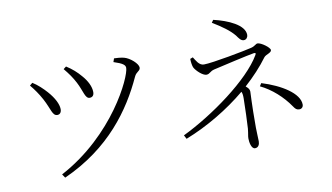

<svg xmlns="http://www.w3.org/2000/svg" viewBox="-83 -1002 2146 1242"><g transform="rotate(-10 990.0 -380.5)"><path d="M369 -667C398 -632 420 -601 438 -566C470 -505 473 -455 503 -455C521 -455 532 -466 532 -488C532 -524 511 -565 480 -600C454 -631 425 -657 387 -681ZM257 26C565 -112 723 -337 815 -538C829 -570 855 -569 855 -592C855 -617 806 -662 766 -672C744 -677 719 -679 702 -679L694 -656C753 -637 769 -624 769 -605C769 -545 604 -191 241 2ZM136 -600C161 -570 185 -536 206 -497C244 -426 245 -382 278 -382C297 -382 306 -398 305 -418C304 -448 284 -491 243 -537C220 -563 187 -595 154 -615Z M1377 -813 1365 -796C1427 -758 1473 -726 1505 -687C1520 -666 1531 -649 1550 -649C1567 -649 1577 -665 1577 -679C1577 -745 1472 -791 1377 -813ZM1612 -356 1600 -337C1673 -302 1741 -241 1788 -172C1800 -154 1808 -146 1826 -146C1841 -146 1852 -157 1852 -173C1852 -247 1739 -317 1612 -356ZM1483 -280C1483 -231 1478 -109 1476 -81C1472 -42 1468 -36 1468 -17C1468 5 1475 52 1500 52C1523 52 1531 31 1531 12C1531 -11 1528 -47 1528 -78C1528 -251 1533 -289 1533 -315C1533 -329 1524 -340 1509 -352C1568 -405 1620 -461 1662 -518C1674 -533 1711 -538 1711 -556C1711 -573 1656 -613 1633 -613C1620 -613 1615 -599 1587 -592C1543 -581 1325 -539 1268 -539C1236 -539 1219 -576 1205 -597L1187 -590C1187 -570 1191 -542 1197 -531C1209 -509 1248 -471 1273 -471C1296 -471 1298 -489 1329 -496C1385 -509 1559 -549 1598 -555C1611 -556 1613 -553 1606 -541C1520 -393 1260 -206 1061 -110L1074 -85C1219 -142 1359 -226 1476 -323C1481 -313 1483 -301 1483 -280Z"/></g></svg>

Font: Noto Serif TC Light
Style: Regular
Weight: 300
Designer: Ryoko NISHIZUKA 西塚涼子 (kana & ideographs); Frank Grießhammer (Latin, Greek & Cyrillic); Wenlong ZHANG 张文龙 (bopomofo); San
Foundry: Adobe
Version: Version 2.001;hotconv 1.1.0;makeotfexe 2.6.0